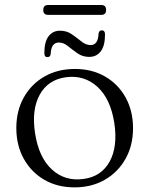

<svg xmlns="http://www.w3.org/2000/svg" viewBox="-20 -758 613 788"><path d="M287.5 -475Q357.5 -475 411.2 -444Q465 -413 495.5 -358Q526 -303 526 -232Q526 -161.5 495.5 -106.8Q465 -52 410.8 -20.5Q356.5 11 285.5 11Q215.5 11 161.8 -20.2Q108 -51.5 77.5 -106.5Q47 -161.5 47 -232.5Q47 -303 77.5 -357.8Q108 -412.5 162.2 -443.8Q216.5 -475 287.5 -475ZM322.5 -23.5Q396 -33 430 -95Q464 -157 449 -254Q433.5 -353 379.5 -402Q325.5 -451 250.5 -441Q177 -431 143 -369.2Q109 -307.5 124 -210.5Q139.5 -111 193.5 -62Q247.5 -13 322.5 -23.5ZM346 -524.5Q319 -524.5 298 -539.2Q277 -554 258.8 -568.8Q240.5 -583.5 221.5 -583.5Q190 -583.5 188 -536.5Q186.5 -523.5 174.5 -523.5Q162 -523.5 162 -540Q162 -586 179.2 -609Q196.5 -632 226.5 -632Q254 -632 275 -617.2Q296 -602.5 314.2 -587.8Q332.5 -573 352 -573Q382.5 -573 384.5 -620Q386.5 -633.5 398 -633.5Q411 -633.5 411 -616.5Q411 -570 393.5 -547.2Q376 -524.5 346 -524.5ZM157.5 -717Q157.5 -737.5 177.5 -737.5H395.5Q415.5 -737.5 415.5 -717Q415.5 -697 395.5 -697H177.5Q157.5 -697 157.5 -717Z"/></svg>

Font: Fraunces 9pt Light
Style: Regular
Weight: 300
Version: Version 1.000;[0bf87f6ff]